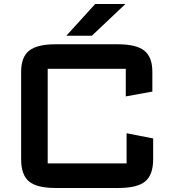

<svg xmlns="http://www.w3.org/2000/svg" viewBox="-20 -927 844 954"><path d="M85 -570Q85 -643.5 124.8 -675.2Q164.5 -707 256 -707H565Q657.5 -707 697.2 -675.2Q737 -643.5 737 -570V-472L605 -448V-585Q605 -585 605 -585Q605 -585 605 -585H217Q217 -585 217 -585Q217 -585 217 -585V-115Q217 -115 217 -115Q217 -115 217 -115H609Q609 -115 609 -115Q609 -115 609 -115V-265L741 -239V-136Q741 -58.5 701.8 -25.8Q662.5 7 569 7H256Q162.5 7 123.8 -25.8Q85 -58.5 85 -136ZM309.5 -749.5 453 -907H603L436.5 -749.5Z"/></svg>

Font: Science Gothic
Style: Regular
Weight: 400
Designer: Thomas Phinney, Vassil Kateliev, Brandon Buerkle
Foundry: Font Detective LLC
Version: Version 1.018